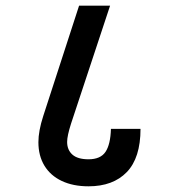

<svg xmlns="http://www.w3.org/2000/svg" viewBox="-20 -646 640 675"><path d="M115 -146Q115 -185.5 132 -238L258 -626H367L230 -212Q216 -168.5 216 -147Q216 -119 234.5 -102.5Q253 -86 291 -86Q333.5 -86 351 -112.2Q368.5 -138.5 370 -193H474Q474 -91 425.8 -41Q377.5 9 291 9Q237 9 197.2 -9.8Q157.5 -28.5 136.2 -63.5Q115 -98.5 115 -146Z"/></svg>

Font: JuliaMono Black
Style: Regular
Weight: 900
Monospace: yes
Designer: cormullion
Foundry: corm
Version: Version 0.054; ttfautohint (v1.8.4)